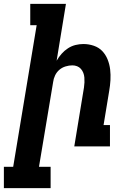

<svg xmlns="http://www.w3.org/2000/svg" viewBox="-57 -755 677 990"><path d="M204 215H-37V105H11L132 -625H99V-735H283L235 -442Q246 -461 260.5 -477.5Q275 -494 293.5 -506Q312 -518 332.5 -523Q353 -528 373 -528Q401 -528 427 -519Q453 -510 470.5 -491.5Q488 -473 498 -448Q508 -423 511 -396.5Q514 -370 512.5 -342Q511 -314 506 -286L477 -110H510V0H326L376 -304Q378 -317 378.5 -330Q379 -343 378 -355.5Q377 -368 372.5 -379.5Q368 -391 360 -400Q352 -409 340.5 -413.5Q329 -418 316 -418Q299 -418 281 -412.5Q263 -407 249 -395Q235 -383 227 -366Q219 -349 217 -332L144 105H204Z"/></svg>

Font: Iosevka HT Extrabold Extended
Style: Italic
Weight: 800
Width: 7
Italic angle: -9°
Monospace: yes
Designer: Belleve Invis
Foundry: Belleve Invis
Version: Version 32.3.0; ttfautohint (v1.8.4)